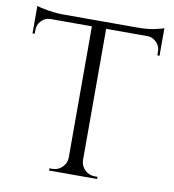

<svg xmlns="http://www.w3.org/2000/svg" viewBox="-81 -790 780 862"><g transform="rotate(10 309.0 -359.5)"><path d="M589 -611Q589 -635 572 -652.5Q555 -670 532 -671H342V-72Q343 -46 361.5 -28Q380 -10 406 -10H419V0H200V-10H213Q239 -10 257.5 -28Q276 -46 277 -71V-671H87Q63 -670 46.5 -652.5Q30 -635 30 -611V-594L20 -593V-719Q35 -713 72 -707Q109 -701 140 -701H478Q527 -701 559.5 -708.5Q592 -716 599 -719V-593L589 -594Z"/></g></svg>

Font: Cinzel Decorative
Style: Regular
Weight: 400
Designer: Natanael Gama
Version: Version 1.002;PS 001.002;hotconv 1.0.56;makeotf.lib2.0.21325